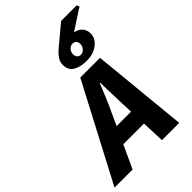

<svg xmlns="http://www.w3.org/2000/svg" viewBox="-347 -1109 1225 1225"><g transform="rotate(-45 266.0 -496.5)"><path d="M-64 0 278 -651H456L520 0H364L350 -349Q349 -396 347 -442Q345 -488 345 -538H341Q321 -489 302 -443Q283 -397 260 -349L99 0ZM110 -156 136 -268H436L410 -156ZM382 -697Q327 -697 291.5 -718Q256 -739 256 -786Q256 -814 270.5 -835.5Q285 -857 307 -876L447 -993H587L596 -976L432 -869L433 -885Q476 -884 500 -861.5Q524 -839 524 -804Q524 -759 484 -728Q444 -697 382 -697ZM384 -751Q403 -751 416.5 -767Q430 -783 430 -802Q430 -820 421 -829.5Q412 -839 396 -839Q377 -839 363.5 -824Q350 -809 350 -788Q350 -772 359 -761.5Q368 -751 384 -751Z"/></g></svg>

Font: Source Sans 3 ExtraBold
Style: Italic
Weight: 800
Italic angle: -11°
Version: Version 3.052;hotconv 1.1.0;makeotfexe 2.6.0